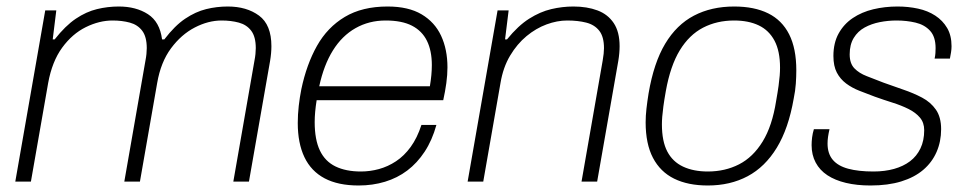

<svg xmlns="http://www.w3.org/2000/svg" viewBox="-20 -558 2977 590"><path d="M27 0 119 -526H153L142 -437H148Q181 -479 213 -500.5Q245 -522 278 -530Q311 -538 345 -538Q398 -538 434.5 -514.5Q471 -491 478 -437H485Q517 -479 549 -500.5Q581 -522 613.5 -530Q646 -538 680 -538Q738 -538 776 -510Q814 -482 814 -416Q814 -406 813 -394.5Q812 -383 810 -371L745 0H697L762 -372Q764 -382 765 -392Q766 -402 766 -410Q766 -445 752 -463.5Q738 -482 714 -488.5Q690 -495 661 -495Q620 -495 578.5 -473.5Q537 -452 505.5 -409.5Q474 -367 463 -303L410 0H362L427 -372Q429 -382 430 -392Q431 -402 431 -410Q431 -445 417 -463.5Q403 -482 379 -488.5Q355 -495 326 -495Q285 -495 243.5 -474.5Q202 -454 171 -411.5Q140 -369 128 -303L75 0Z M1082 12Q1019 12 977.5 -10Q936 -32 915.5 -75Q895 -118 895 -180Q895 -206 898 -232.5Q901 -259 906 -284Q922 -360 954 -417Q986 -474 1039.5 -506Q1093 -538 1171 -538Q1235 -538 1275.5 -514Q1316 -490 1335.5 -448Q1355 -406 1355 -351Q1355 -328 1351.5 -302.5Q1348 -277 1342 -250H953Q950 -231 948.5 -214.5Q947 -198 947 -183Q947 -129 963 -95.5Q979 -62 1011 -46.5Q1043 -31 1089 -31Q1117 -31 1144.5 -38.5Q1172 -46 1197 -62.5Q1222 -79 1242 -106.5Q1262 -134 1275 -174H1321Q1308 -127 1285 -92Q1262 -57 1231.5 -34Q1201 -11 1163 0.5Q1125 12 1082 12ZM961 -293H1301Q1304 -311 1305.5 -327Q1307 -343 1307 -358Q1307 -402 1292 -432.5Q1277 -463 1246 -479Q1215 -495 1165 -495Q1114 -495 1072.5 -471.5Q1031 -448 1003 -403Q975 -358 961 -293Z M1417 0 1509 -526H1543L1532 -437H1538Q1572 -479 1606 -500.5Q1640 -522 1674 -530Q1708 -538 1742 -538Q1784 -538 1816 -526Q1848 -514 1866 -487Q1884 -460 1884 -416Q1884 -406 1883 -394.5Q1882 -383 1880 -371L1815 0H1767L1832 -372Q1834 -383 1835 -393Q1836 -403 1836 -410Q1836 -445 1821.5 -463.5Q1807 -482 1781.5 -488.5Q1756 -495 1723 -495Q1692 -495 1659.5 -483Q1627 -471 1598 -447Q1569 -423 1547.5 -387Q1526 -351 1518 -303L1465 0Z M2155 12Q2094 12 2051.5 -9Q2009 -30 1986.5 -73Q1964 -116 1964 -182Q1964 -202 1966.5 -224Q1969 -246 1973 -271Q1989 -365 2024 -423.5Q2059 -482 2112.5 -510Q2166 -538 2236 -538Q2298 -538 2340.5 -517Q2383 -496 2405 -452.5Q2427 -409 2427 -342Q2427 -323 2425.5 -301Q2424 -279 2419 -255Q2403 -163 2367 -104Q2331 -45 2277.5 -16.5Q2224 12 2155 12ZM2155 -31Q2208 -31 2251 -53Q2294 -75 2323.5 -123Q2353 -171 2365 -248Q2370 -276 2372.5 -294.5Q2375 -313 2376 -326Q2377 -339 2377 -350Q2377 -401 2360 -433Q2343 -465 2311.5 -480Q2280 -495 2236 -495Q2183 -495 2140.5 -473Q2098 -451 2069 -403.5Q2040 -356 2026 -278Q2021 -250 2018.5 -231Q2016 -212 2015 -199.5Q2014 -187 2014 -176Q2014 -124 2030.5 -92.5Q2047 -61 2079 -46Q2111 -31 2155 -31Z M2655 12Q2613 12 2579.5 4Q2546 -4 2522.5 -19.5Q2499 -35 2486.5 -58.5Q2474 -82 2474 -112Q2474 -123 2475.5 -135.5Q2477 -148 2481 -161H2529Q2526 -148 2524.5 -137.5Q2523 -127 2523 -117Q2523 -86 2539 -67Q2555 -48 2586.5 -39.5Q2618 -31 2664 -31Q2699 -31 2727.5 -39Q2756 -47 2776.5 -62.5Q2797 -78 2808.5 -102Q2820 -126 2820 -158Q2820 -181 2807 -196.5Q2794 -212 2772 -223Q2750 -234 2723 -242.5Q2696 -251 2668 -261Q2644 -270 2621 -279Q2598 -288 2580 -301.5Q2562 -315 2551.5 -335Q2541 -355 2541 -386Q2541 -426 2557 -455Q2573 -484 2600.5 -502.5Q2628 -521 2663.5 -529.5Q2699 -538 2738 -538Q2771 -538 2801 -531.5Q2831 -525 2854 -510Q2877 -495 2890.5 -472Q2904 -449 2904 -416Q2904 -407 2902.5 -397.5Q2901 -388 2899 -378H2852Q2854 -387 2854.5 -395Q2855 -403 2855 -410Q2855 -445 2838 -463.5Q2821 -482 2793.5 -488.5Q2766 -495 2735 -495Q2709 -495 2683.5 -490Q2658 -485 2637 -473.5Q2616 -462 2603.5 -441.5Q2591 -421 2591 -391Q2591 -363 2605.5 -348Q2620 -333 2643.5 -324Q2667 -315 2695 -304Q2725 -293 2756 -282.5Q2787 -272 2813.5 -258Q2840 -244 2856 -221Q2872 -198 2872 -161Q2872 -123 2858 -91Q2844 -59 2817 -36Q2790 -13 2749.5 -0.5Q2709 12 2655 12Z"/></svg>

Font: Archivo SemiBold Thin
Style: Italic
Weight: 250
Italic angle: -10°
Version: Version 2.001